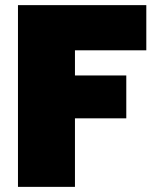

<svg xmlns="http://www.w3.org/2000/svg" viewBox="-20 -728 615 748"><path d="M550 -708V-532H272V-434H472V-267H272V0H50V-708Z"/></svg>

Font: Fz Poppins Black
Style: Regular
Weight: 900
Designer: Ninad Kale (Devanagari), Jonny Pinhorn (Latin)
Foundry: Indian Type Foundry
Version: Vit hóa bi Vntype.Com & FontZin.Com